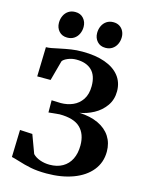

<svg xmlns="http://www.w3.org/2000/svg" viewBox="-141 -1056 884 1151"><g transform="rotate(15 301.0 -480.0)"><path d="M80 -20Q49 -29.5 37.5 -31.5L42.5 -200.5L120 -196.5L162 -83Q179 -65 207.2 -55Q235.5 -45 267 -45Q313.5 -45 347.2 -64.2Q381 -83.5 398.8 -119.5Q416.5 -155.5 416.5 -204.5Q416.5 -275 376.5 -313.8Q336.5 -352.5 247.5 -352.5L180 -346L179.5 -421.5L236.5 -419.5Q276.5 -419.5 311.2 -434.5Q346 -449.5 367.8 -482.2Q389.5 -515 389.5 -565.5Q389.5 -631 355.8 -663.2Q322 -695.5 261 -695.5Q233 -695.5 208.5 -685.2Q184 -675 176 -662.5L142 -537.5H59L64 -720Q80.5 -720.5 97.2 -723.5Q114 -726.5 141 -732.5Q183.5 -741.5 214.8 -746.2Q246 -751 283.5 -751Q364.5 -751 423 -730.2Q481.5 -709.5 513 -669.8Q544.5 -630 544.5 -574.5Q544.5 -522.5 517 -483.8Q489.5 -445 447.2 -422.2Q405 -399.5 360 -392Q428.5 -389 477.8 -366Q527 -343 553 -302.8Q579 -262.5 579 -209.5Q579 -142 538.8 -92.2Q498.5 -42.5 426.8 -16Q355 10.5 263 10.5Q205.5 10.5 164.5 2.2Q123.5 -6 80 -20ZM171.5 -808.5Q139.5 -808.5 120.5 -829.8Q101.5 -851 101.5 -882Q101.5 -906 111 -926Q120.5 -946 138.2 -957.8Q156 -969.5 180 -969.5H181Q213 -969.5 232 -948Q251 -926.5 251 -895.5Q251 -872 241.5 -852Q232 -832 214.2 -820.2Q196.5 -808.5 172.5 -808.5ZM408.5 -808.5Q376.5 -808.5 357.5 -829.8Q338.5 -851 338.5 -882Q338.5 -906 348 -926Q357.5 -946 375.2 -957.8Q393 -969.5 416.5 -969.5H417.5Q439 -969.5 455 -959.5Q471 -949.5 479.5 -932.5Q488 -915.5 488 -895.5Q488 -872 478.5 -852Q469 -832 451.2 -820.2Q433.5 -808.5 409.5 -808.5Z"/></g></svg>

Font: Merriweather Text
Style: Bold
Weight: 700
Designer: Eben Sorkin
Foundry: Eben Sorkin
Version: Version 2.100